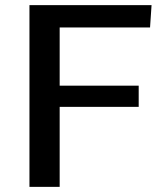

<svg xmlns="http://www.w3.org/2000/svg" viewBox="-20 -731 634 751"><path d="M95.2 0V-710.9H572.8L566.9 -623.5H213.4V-396H522.5V-313H213.4V0Z"/></svg>

Font: Comme Medium
Style: Regular
Weight: 500
Version: Version 1.000;gftools[0.9.27]